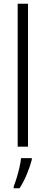

<svg xmlns="http://www.w3.org/2000/svg" viewBox="-20 -780 242 1021"><path d="M129 0H74V-760H129ZM149 70Q140 105 122.5 147Q105 189 84 221H53V211Q60 194 68.5 166.5Q77 139 83.5 110Q90 81 92 61H149Z"/></svg>

Font: Noto Sans Gujarati UI Condensed Light
Style: Regular
Weight: 300
Width: 3
Designer: Jelle Bosma - Monotype Design Team, Universal Thirst
Foundry: Monotype Imaging Inc.
Version: Version 2.106; ttfautohint (v1.8.4.7-5d5b)